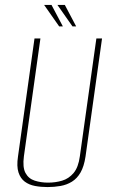

<svg xmlns="http://www.w3.org/2000/svg" viewBox="-20 -747 458 779"><path d="M173 12Q146 12 122 7.5Q98 3 80.5 -10Q63 -23 55 -47.5Q47 -72 53 -112L120 -591H144L77 -113Q71 -68 83.5 -45Q96 -22 121 -14Q146 -6 175 -6Q205 -6 232 -14Q259 -22 278.5 -45Q298 -68 304 -113L371 -591H394L327 -112Q321 -72 307 -47.5Q293 -23 272 -10Q251 3 225.5 7.5Q200 12 173 12ZM289 -640H274L213 -727H243ZM235 -640H220L159 -727H189Z"/></svg>

Font: Alumni Sans Thin
Style: Italic
Weight: 100
Italic angle: -8°
Designer: Robert E. Leuschke
Foundry: Robert E. Leuschke
Version: Version 1.016